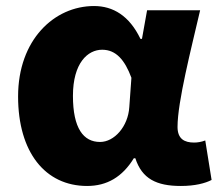

<svg xmlns="http://www.w3.org/2000/svg" viewBox="-20 -603 725 637"><path d="M269 14C335 14 386 -16 424 -78H429C451 -10 499 14 580 14C627 14 661 5 682 -6L661 -137C648 -132 635 -130 624 -130C592 -130 569 -142 569 -182C569 -265 614 -440 644 -569H468L451 -474H446C409 -551 355 -583 292 -583C160 -583 40 -471 40 -283C40 -98 130 14 269 14ZM312 -132C257 -132 222 -177 222 -285C222 -394 271 -438 319 -438C365 -438 394 -404 416 -345L409 -248C405 -183 359 -132 312 -132Z"/></svg>

Font: Noto Sans JP Black
Style: Regular
Weight: 900
Designer: Ryoko NISHIZUKA 西塚涼子 (kana, bopomofo & ideographs); Paul D. Hunt (Latin, Greek & Cyrillic); Sandoll Communications 산돌커뮤니
Foundry: Adobe
Version: Version 2.002;hotconv 1.0.116;makeotfexe 2.5.65601